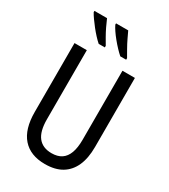

<svg xmlns="http://www.w3.org/2000/svg" viewBox="-228 -1047 1020 1162"><g transform="rotate(30 282.0 -466.5)"><path d="M493 -232Q493 -153 469 -99.5Q445 -46 398.5 -18Q352 10 281 10Q179 10 125 -51.5Q71 -113 71 -232V-714H157V-231Q157 -147 189 -107Q221 -67 283 -67Q325 -67 352 -85Q379 -103 392.5 -139.5Q406 -176 406 -232V-714H493ZM314 -943Q323 -924 336 -896.5Q349 -869 364.5 -842Q380 -815 392 -794V-783H351Q336 -796 317.5 -815.5Q299 -835 281 -857Q263 -879 249.5 -899Q236 -919 229 -934V-943ZM166 -943Q177 -917 189.5 -891Q202 -865 216 -840.5Q230 -816 243 -794V-783H200Q185 -796 167 -815.5Q149 -835 132 -856.5Q115 -878 100.5 -898.5Q86 -919 78 -934V-943Z"/></g></svg>

Font: Noto Sans Display Condensed
Style: Regular
Weight: 400
Width: 3
Designer: Monotype Design Team
Foundry: Monotype Imaging Inc.
Version: Version 2.003